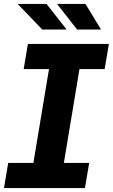

<svg xmlns="http://www.w3.org/2000/svg" viewBox="-30 -949 569 969"><path d="M306.1 -800.1H183.2L58.9 -929.3H204.9ZM479.8 -800.1H359L257.8 -929.3H401.3ZM398.8 0H-9.9L11.4 -126.8H138.5L217.3 -600.5H89.5L110.8 -727.3H519.5L498.2 -600.5H371.1L292.3 -126.8H420.1Z"/></svg>

Font: Linik Sans
Style: Bold Italic
Weight: 700
Italic angle: 9°
Designer: Fonts by Rasmus Andersson / Changes by Cristiano Sobral with parts from Marc Monis
Foundry: rsms
Version: Version 3.020; ttfautohint (v1.6)